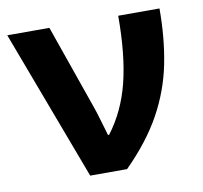

<svg xmlns="http://www.w3.org/2000/svg" viewBox="-66 -617 727 687"><g transform="rotate(-10 297.5 -273.0)"><path d="M3 -546H156L262 -243Q270 -221 280 -186.5Q290 -152 296 -132H300Q357 -207 381.5 -305.5Q406 -404 406 -546H556Q556 -438 537.5 -345.5Q519 -253 472.5 -168.5Q426 -84 342 0H208Z"/></g></svg>

Font: Noto IKEA Latin
Style: Bold
Weight: 700
Designer: Monotype Design Team
Foundry: Monotype Imaging Inc.
Version: Version 1.0